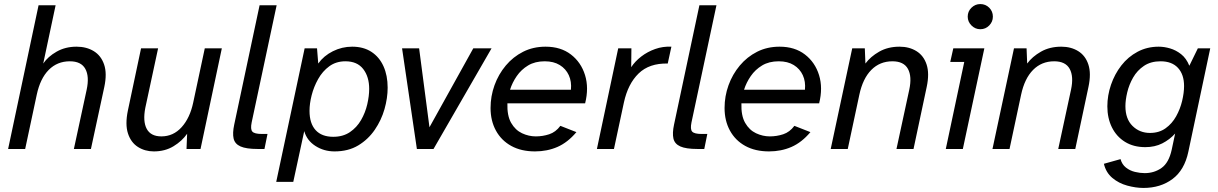

<svg xmlns="http://www.w3.org/2000/svg" viewBox="-20 -734 6001 946"><path d="M20 0 170 -708H254L193 -421Q216 -455 259 -479.5Q302 -504 357 -504Q406 -504 442 -482Q478 -460 493 -416Q508 -372 494 -306L428 0H344L407 -292Q421 -357 400.5 -394.5Q380 -432 324 -432Q262 -432 220 -389.5Q178 -347 161 -267L104 0Z M738 12Q694 12 659.5 -10Q625 -32 610.5 -76.5Q596 -121 610 -189L675 -496H759L696 -203Q683 -136 703 -99Q723 -62 775 -62Q834 -62 875 -107.5Q916 -153 932 -229L989 -496H1073L968 0H899L902 -75Q877 -39 835 -13.5Q793 12 738 12Z M1249 0Q1193 0 1165 -12.5Q1137 -25 1131 -51.5Q1125 -78 1134 -120L1259 -708H1343L1220 -131Q1213 -97 1223.5 -85.5Q1234 -74 1270 -74H1298L1283 0Z M1341 162 1481 -496H1542L1548 -421Q1575 -459 1620 -481.5Q1665 -504 1715 -504Q1771 -504 1810 -478.5Q1849 -453 1869.5 -407.5Q1890 -362 1890 -302Q1890 -251 1874.5 -196.5Q1859 -142 1826.5 -94.5Q1794 -47 1745 -17.5Q1696 12 1628 12Q1576 12 1534 -15Q1492 -42 1479 -88L1425 162ZM1622 -60Q1670 -60 1704 -83Q1738 -106 1759 -142.5Q1780 -179 1789.5 -220Q1799 -261 1799 -296Q1799 -356 1769.5 -394Q1740 -432 1682 -432Q1636 -432 1602.5 -407.5Q1569 -383 1547.5 -344.5Q1526 -306 1515.5 -264.5Q1505 -223 1505 -188Q1505 -126 1535 -93Q1565 -60 1622 -60Z M2034 0 1961 -496H2045L2096 -107L2312 -496H2402L2116 0Z M2616 12Q2548 12 2499 -15Q2450 -42 2423.5 -90.5Q2397 -139 2397 -202Q2397 -260 2416.5 -314Q2436 -368 2472 -411Q2508 -454 2557.5 -479Q2607 -504 2668 -504Q2743 -504 2793 -465.5Q2843 -427 2862.5 -364Q2882 -301 2863 -225H2480Q2478 -164 2498.5 -128.5Q2519 -93 2552 -77.5Q2585 -62 2620 -62Q2654 -62 2686 -72.5Q2718 -83 2741 -114L2820 -83Q2777 -32 2726.5 -10Q2676 12 2616 12ZM2493 -292H2793Q2797 -332 2782.5 -363.5Q2768 -395 2738 -413.5Q2708 -432 2664 -432Q2616 -432 2582 -411.5Q2548 -391 2526 -359Q2504 -327 2493 -292Z M2921 0 3026 -496H3091L3090 -403Q3109 -432 3139.5 -455.5Q3170 -479 3208 -492.5Q3246 -506 3288 -504L3270 -421Q3179 -423 3126.5 -372Q3074 -321 3054 -229L3005 0Z M3416 0Q3360 0 3332 -12.5Q3304 -25 3298 -51.5Q3292 -78 3301 -120L3426 -708H3510L3387 -131Q3380 -97 3390.5 -85.5Q3401 -74 3437 -74H3465L3450 0Z M3769 12Q3701 12 3652 -15Q3603 -42 3576.5 -90.5Q3550 -139 3550 -202Q3550 -260 3569.5 -314Q3589 -368 3625 -411Q3661 -454 3710.5 -479Q3760 -504 3821 -504Q3896 -504 3946 -465.5Q3996 -427 4015.5 -364Q4035 -301 4016 -225H3633Q3631 -164 3651.5 -128.5Q3672 -93 3705 -77.5Q3738 -62 3773 -62Q3807 -62 3839 -72.5Q3871 -83 3894 -114L3973 -83Q3930 -32 3879.5 -10Q3829 12 3769 12ZM3646 -292H3946Q3950 -332 3935.5 -363.5Q3921 -395 3891 -413.5Q3861 -432 3817 -432Q3769 -432 3735 -411.5Q3701 -391 3679 -359Q3657 -327 3646 -292Z M4073 0 4179 -496H4241L4244 -421Q4269 -455 4312 -479.5Q4355 -504 4412 -504Q4460 -504 4495.5 -482Q4531 -460 4545.5 -416Q4560 -372 4546 -306L4481 0H4397L4460 -292Q4474 -357 4453.5 -394.5Q4433 -432 4377 -432Q4315 -432 4273 -389.5Q4231 -347 4214 -267L4157 0Z M4640 0 4731 -429H4662L4677 -496H4830L4724 0ZM4810 -590Q4785 -590 4766.5 -608.5Q4748 -627 4748 -652Q4748 -678 4766.5 -696Q4785 -714 4810 -714Q4836 -714 4854 -696Q4872 -678 4872 -652Q4872 -627 4854 -608.5Q4836 -590 4810 -590Z M4870 0 4976 -496H5038L5041 -421Q5066 -455 5109 -479.5Q5152 -504 5209 -504Q5257 -504 5292.5 -482Q5328 -460 5342.5 -416Q5357 -372 5343 -306L5278 0H5194L5257 -292Q5271 -357 5250.5 -394.5Q5230 -432 5174 -432Q5112 -432 5070 -389.5Q5028 -347 5011 -267L4954 0Z M5614 192Q5576 192 5534 180.5Q5492 169 5460.5 142.5Q5429 116 5419 73L5501 50Q5508 76 5527.5 91.5Q5547 107 5572 113Q5597 119 5620 119Q5667 119 5703 93.5Q5739 68 5753 4L5770 -76Q5743 -46 5706.5 -27.5Q5670 -9 5623 -9Q5565 -9 5523 -35Q5481 -61 5458.5 -106.5Q5436 -152 5436 -210Q5436 -264 5454 -316.5Q5472 -369 5505 -411.5Q5538 -454 5585 -479Q5632 -504 5689 -504Q5716 -504 5745 -495.5Q5774 -487 5799.5 -467Q5825 -447 5840 -410L5882 -496H5943L5835 14Q5816 104 5757 148Q5698 192 5614 192ZM5646 -79Q5691 -79 5723 -102Q5755 -125 5775 -161Q5795 -197 5804.5 -237Q5814 -277 5814 -310Q5814 -367 5784 -399.5Q5754 -432 5698 -432Q5650 -432 5616.5 -409.5Q5583 -387 5563 -352Q5543 -317 5534 -279Q5525 -241 5525 -211Q5525 -148 5560 -113.5Q5595 -79 5646 -79Z"/></svg>

Font: Atkinson Hyperlegible Next
Style: Italic
Weight: 400
Italic angle: -12°
Designer: Elliott Scott, Megan Eiswerth, Linus Boman, Theodore Petrosky, Letters from Sweden
Foundry: Applied Design Works, Letters from Sweden
Version: Version 2.001